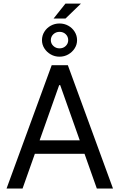

<svg xmlns="http://www.w3.org/2000/svg" viewBox="-20 -1081 686 1101"><path d="M17.6 0 276.4 -707H369.1L627.9 0H535.2L325.2 -592.8H319.3L109.4 0ZM503.9 -276.4V-199.2H141.6V-276.4ZM355.5 -1060.5H444.3L355.5 -974.6H287.1ZM220.7 -850.6Q220.7 -877 234.4 -898.9Q248 -920.9 271 -933.6Q293.9 -946.3 321.3 -946.3Q348.6 -946.3 371.6 -933.6Q394.5 -920.9 408.2 -898.9Q421.9 -877 421.9 -850.6Q421.9 -825.2 408.2 -803.7Q394.5 -782.2 371.6 -769Q348.6 -755.9 321.3 -755.9Q293.9 -755.9 271 -769Q248 -782.2 234.4 -803.7Q220.7 -825.2 220.7 -850.6ZM371.1 -850.6Q371.1 -871.1 356.9 -884.8Q342.8 -898.4 321.3 -898.4Q300.8 -898.4 286.1 -884.8Q271.5 -871.1 271.5 -850.6Q271.5 -831.1 286.1 -817.4Q300.8 -803.7 321.3 -803.7Q342.8 -803.7 356.9 -817.4Q371.1 -831.1 371.1 -850.6Z"/></svg>

Font: Pretendard GOV Variable
Style: Regular
Weight: 400
Designer: Base glyphs from Inter by Rasmus Andersson; Hangul glyphs from Noto Sans CJK(Source Han Sans) by Jang Soo-young and Kang
Foundry: Kil Hyung-jin
Version: Version 1.307;Glyphs 3.2 (3192)